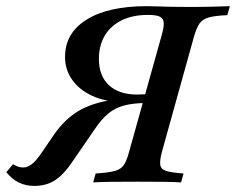

<svg xmlns="http://www.w3.org/2000/svg" viewBox="-72 -591 764 622"><path d="M229.8 0 237.9 -29Q279 -31.5 299.6 -37.1Q320.2 -42.7 329.4 -56.9Q338.7 -71 346 -98.4L450.8 -473.4Q458.9 -500.8 458.5 -515.7Q458.1 -530.6 446.4 -536.7Q434.7 -542.7 407.3 -542.7Q357.3 -542.7 321.8 -525Q286.3 -507.3 267.3 -475.4Q248.4 -443.5 248.4 -400Q248.4 -345.2 281 -314.9Q313.7 -284.7 372.6 -284.7Q386.3 -284.7 398 -285.5Q409.7 -286.3 418.5 -287.1L413.7 -261.3Q405.6 -260.5 391.5 -260.1Q377.4 -259.7 359.7 -259.7Q341.9 -259.7 324.2 -260.5Q268.5 -261.3 226.6 -280.6Q184.7 -300 161.7 -332.7Q138.7 -365.3 138.7 -406.5Q138.7 -483.9 208.5 -527.4Q278.2 -571 403.2 -571Q421.8 -571 439.5 -570.2Q457.3 -569.4 481.5 -569Q505.6 -568.5 542.7 -568.5Q584.7 -568.5 617.7 -569.4Q650.8 -570.2 672.6 -571L664.5 -541.9Q624.2 -540.3 603.6 -534.3Q583.1 -528.2 573.8 -514.1Q564.5 -500 556.5 -472.6L452.4 -98.4Q445.2 -71 447.2 -56.9Q449.2 -42.7 466.9 -37.1Q484.7 -31.5 522.6 -29L514.5 0Q493.5 -1.6 457.3 -2Q421 -2.4 373.4 -2.4Q325 -2.4 288.7 -2Q252.4 -1.6 229.8 0ZM38.7 11.3Q11.3 11.3 -10.9 0.4Q-33.1 -10.5 -51.6 -33.1L-29.8 -58.9Q-12.9 -48.4 3.2 -48.4Q16.9 -48.4 30.6 -58.9Q44.4 -69.4 60.5 -92.7L102.4 -154Q132.3 -197.6 171 -224.2Q209.7 -250.8 266.9 -262.9Q324.2 -275 409.7 -275L404.8 -257.3Q361.3 -257.3 331.5 -249.6Q301.6 -241.9 279 -223.4Q256.5 -204.8 233.9 -171L162.9 -67.7Q136.3 -27.4 107.7 -8.1Q79 11.3 38.7 11.3Z"/></svg>

Font: Playfair 5pt SemiExpanded Light SemiBold
Style: Italic
Weight: 600
Italic angle: -15.6°
Version: Version 2.001;gftools[0.9.30]